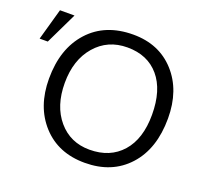

<svg xmlns="http://www.w3.org/2000/svg" viewBox="-148 -857 1073 1013"><g transform="rotate(20 389.0 -350.0)"><path d="M423.8 11.7Q274.9 11.7 185.3 -86.4Q95.7 -184.6 95.7 -341.8Q95.7 -510.7 187 -611.3Q278.3 -711.9 435.5 -711.9Q580.6 -711.9 669.2 -614.3Q757.8 -516.6 757.8 -358.9Q757.8 -187.5 667 -87.9Q576.2 11.7 423.8 11.7ZM429.7 -637.7Q319.3 -637.7 250.5 -558.1Q181.6 -478.5 181.6 -349.1Q181.6 -219.7 248.8 -140.9Q315.9 -62 423.8 -62Q539.1 -62 605.5 -137.2Q671.9 -212.4 671.9 -347.7Q671.9 -486.3 607.4 -562Q543 -637.7 429.7 -637.7ZM108.4 -700.2 22.9 -522.9H-22.9L26.9 -700.2Z"/></g></svg>

Font: Segoe UI Historic
Style: Regular
Weight: 400
Foundry: Microsoft Corporation
Version: Version 1.03